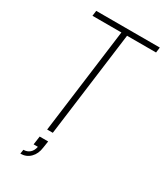

<svg xmlns="http://www.w3.org/2000/svg" viewBox="-239 -873 1007 1176"><g transform="rotate(30 264.0 -285.0)"><path d="M317.9 -742.2 221.2 0H181.2L277.8 -742.2H73.2L78.1 -779.8H527.8L522.9 -742.2ZM223.1 60.1 215.8 107.9Q210 154.3 182.1 182.1Q154.3 210 112.8 210L117.2 180.2Q142.6 180.2 160.6 165.3Q178.7 150.4 185.1 120.1H154.8L163.1 60.1Z"/></g></svg>

Font: Cooper Hewitt
Style: Light Italic
Weight: 704
Designer: Village Type and Design LLC
Foundry: Cooper Hewitt Smithsonian Design Museum
Version: 1.000